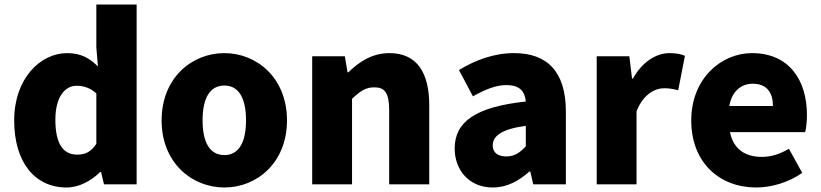

<svg xmlns="http://www.w3.org/2000/svg" viewBox="-20 -819 3647 853"><path d="M276 14C330 14 385 -15 425 -55H429L442 0H587V-799H408V-609L415 -524C378 -560 341 -583 278 -583C160 -583 43 -471 43 -284C43 -99 134 14 276 14ZM323 -132C262 -132 226 -178 226 -287C226 -392 271 -438 320 -438C350 -438 381 -429 408 -404V-180C384 -143 357 -132 323 -132Z M977 14C1121 14 1255 -96 1255 -284C1255 -473 1121 -583 977 -583C832 -583 698 -473 698 -284C698 -96 832 14 977 14ZM977 -130C910 -130 880 -190 880 -284C880 -379 910 -439 977 -439C1043 -439 1073 -379 1073 -284C1073 -190 1043 -130 977 -130Z M1367 0H1544V-380C1579 -413 1603 -431 1643 -431C1688 -431 1709 -408 1709 -330V0H1887V-352C1887 -494 1834 -583 1710 -583C1633 -583 1575 -544 1528 -498H1524L1512 -569H1367Z M2169 14C2232 14 2285 -15 2332 -57H2336L2349 0H2494V-323C2494 -501 2411 -583 2264 -583C2175 -583 2094 -553 2019 -508L2081 -391C2138 -423 2185 -441 2230 -441C2288 -441 2312 -414 2316 -368C2094 -344 2000 -279 2000 -159C2000 -64 2064 14 2169 14ZM2230 -124C2193 -124 2169 -140 2169 -173C2169 -213 2205 -245 2316 -260V-169C2290 -141 2266 -124 2230 -124Z M2631 0H2808V-325C2838 -400 2889 -427 2931 -427C2956 -427 2973 -423 2993 -418L3023 -571C3007 -578 2988 -583 2954 -583C2897 -583 2834 -546 2792 -470H2788L2776 -569H2631Z M3340 14C3407 14 3485 -9 3544 -51L3485 -158C3444 -134 3406 -122 3365 -122C3293 -122 3239 -154 3223 -232H3557C3561 -245 3565 -277 3565 -308C3565 -464 3485 -583 3321 -583C3183 -583 3051 -469 3051 -284C3051 -96 3177 14 3340 14ZM3220 -348C3232 -416 3275 -447 3324 -447C3389 -447 3414 -405 3414 -348Z"/></svg>

Font: Noto Sans CJK JP Black
Style: Regular
Weight: 900
Designer: Ryoko NISHIZUKA (kana & ideographs); Paul D. Hunt (Latin, Greek & Cyrillic); Wenlong ZHANG (bopomofo); Sandoll Communica
Foundry: Adobe Systems Incorporated
Version: Version 1.004;PS 1.004;hotconv 1.0.82;makeotf.lib2.5.63406